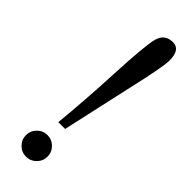

<svg xmlns="http://www.w3.org/2000/svg" viewBox="-241 -704 732 732"><g transform="rotate(45 125.0 -338.5)"><path d="M94.2 -166Q106.9 -292 114.3 -449.7Q121.6 -607.4 133.1 -649.2Q144.5 -690.9 188 -690.9Q228 -690.9 228 -631.8Q228 -597.2 194.8 -453.1L130.9 -166ZM42 -43.9Q42 -67.9 59.1 -85Q76.2 -102.1 100.1 -102.1Q124 -102.1 141.1 -85Q158.2 -67.9 158.2 -43.9Q158.2 -20 141.1 -2.9Q124 14.2 100.1 14.2Q76.2 14.2 59.1 -2.9Q42 -20 42 -43.9Z"/></g></svg>

Font: Myanmar Pyu Pro
Style: Regular
Weight: 400
Designer: Khon Soe Zaw Thu
Foundry: PaOh Unicode
Version: Version 2.00 April 29, 2017